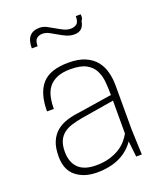

<svg xmlns="http://www.w3.org/2000/svg" viewBox="-139 -831 773 927"><g transform="rotate(-20 247.0 -368.0)"><path d="M199 8Q134 8 92 -25.5Q50 -59 50 -128Q50 -174 63 -204Q76 -234 98.5 -252.5Q121 -271 151 -280.5Q181 -290 216 -294L389 -321Q389 -356 386 -389Q383 -422 369.5 -448Q356 -474 327.5 -489.5Q299 -505 248 -505Q205 -505 177.5 -493Q150 -481 134.5 -460.5Q119 -440 113 -412Q107 -384 107 -352H72Q72 -445 113 -491.5Q154 -538 249 -538Q301 -538 335 -523Q369 -508 389 -483Q409 -458 417.5 -425Q426 -392 426 -355V-130L431 0H402L393 -81Q331 8 199 8ZM206 -26Q247 -26 278 -35.5Q309 -45 331 -59.5Q353 -74 367 -91Q381 -108 389 -123V-292L220 -264Q191 -259 166.5 -251.5Q142 -244 124 -230.5Q106 -217 96 -195Q86 -173 86 -140Q86 -85 116 -55.5Q146 -26 206 -26ZM324 -656Q303 -656 284 -664.5Q265 -673 247.5 -683.5Q230 -694 213 -703Q196 -712 179 -712Q161 -712 149 -702Q137 -692 137 -663H107Q107 -705 124.5 -724.5Q142 -744 174 -744Q194 -744 211.5 -735Q229 -726 246.5 -715.5Q264 -705 281.5 -696.5Q299 -688 318 -688Q334 -688 347 -697Q360 -706 360 -737H385Q388 -713 378 -706Q371 -656 324 -656Z"/></g></svg>

Font: Tanohe Sans ExtraLight
Style: Regular
Weight: 250
Designer: Village Type and Design LLC & Cristiano Sobral
Foundry: Cooper Hewitt Smithsonian Design Museum
Version: Version 1.00;May 30, 2020;FontCreator 12.0.0.2522 64-bit; tt